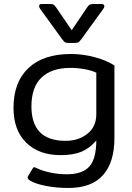

<svg xmlns="http://www.w3.org/2000/svg" viewBox="-20 -763 655 953"><path d="M288 -569 180 -718Q174 -727 174 -733Q174 -743 187 -743H227Q241 -743 246 -740Q251 -737 258 -727L336 -613L413 -727Q420 -737 425 -740Q430 -743 444 -743H484Q498 -743 498 -732Q498 -726 492 -718L384 -569Q375 -557 370 -553.5Q365 -550 353 -550H319Q307 -550 302 -553.5Q297 -557 288 -569ZM130 134Q112 123 119 112L141 75Q145 67 150 67Q153 67 159 70Q186 84 227.5 93Q269 102 312 102Q389 102 423.5 63.5Q458 25 458 -66Q425 -27 384.5 -10Q344 7 281 7Q173 7 110 -55Q47 -117 47 -228Q47 -355 121 -425Q195 -495 332 -495Q393 -495 452.5 -478.5Q512 -462 548 -438V-78Q548 42 491.5 106Q435 170 319 170Q261 170 209 160Q157 150 130 134ZM458 -195V-402Q436 -413 401 -419.5Q366 -426 329 -426Q237 -426 186.5 -378.5Q136 -331 136 -235Q136 -64 305 -64Q371 -64 414.5 -99.5Q458 -135 458 -195Z"/></svg>

Font: Mitr Light
Style: Regular
Weight: 300
Designer: Thanarat Vachiruckul
Foundry: Cadson Demak
Version: Version 1.002